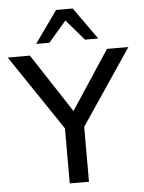

<svg xmlns="http://www.w3.org/2000/svg" viewBox="-79 -986 776 1035"><g transform="rotate(-5 308.5 -469.0)"><path d="M256 0V-298L-18 -705H102L310 -387L519 -705H635L360 -297V0ZM141 -765 264 -938H354L477 -765H405L309 -877L213 -765Z"/></g></svg>

Font: Mulish SemiBold
Style: Regular
Weight: 600
Designer: Vernon Adams
Foundry: Vernon Adams
Version: Version 3.603; ttfautohint (v1.8.3)